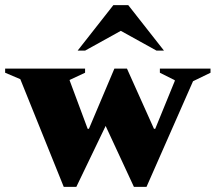

<svg xmlns="http://www.w3.org/2000/svg" viewBox="-64 -727 839 747"><path d="M184 0 15 -419 -44 -444V-460H267V-444L207 -416V-414L277 -226H282L381 -460H430L535 -226H540L616 -412V-415L558 -444V-460H755V-444L687 -411L506 0H457L347 -237L233 0ZM238 -530 377 -707H435L574 -530H545L406 -607L267 -530Z"/></svg>

Font: Spectral ExtraBold
Style: Regular
Weight: 800
Designer: Jean-Baptiste Levee
Foundry: Production Type
Version: Version 2.001